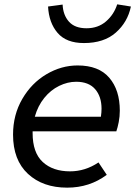

<svg xmlns="http://www.w3.org/2000/svg" viewBox="-20 -850 622 883"><path d="M40 -231Q40 -322 82.5 -395Q125 -468 193.5 -508.5Q262 -549 337 -549Q434 -549 482.5 -492.5Q531 -436 531 -341Q531 -314 526 -288.5Q521 -263 515 -246H130V-238Q130 -148 176.5 -105Q223 -62 302 -62Q372 -62 433 -103L471 -46Q392 13 289 13Q177 13 108.5 -50.5Q40 -114 40 -231ZM201 -820 268 -829Q270 -781 297 -750.5Q324 -720 378 -720Q431 -720 467.5 -751.5Q504 -783 519 -830L582 -820Q567 -748 512.5 -700Q458 -652 366 -652Q285 -652 245 -698.5Q205 -745 201 -820ZM444 -313Q447 -333 447 -350Q447 -406 417.5 -440Q388 -474 330 -474Q291 -474 252 -455Q213 -436 183.5 -399.5Q154 -363 140 -313Z"/></svg>

Font: Nebula Sans Medium
Style: Regular
Weight: 500
Italic angle: -9°
Designer: Paul D. Hunt for Adobe (as Source Sans)
Foundry: Nebula Entertainment & Broadcasting LLC
Version: Version 1.010